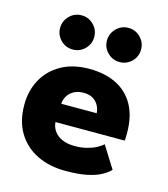

<svg xmlns="http://www.w3.org/2000/svg" viewBox="-99 -706 697 796"><g transform="rotate(15 249.5 -308.0)"><path d="M163 -173Q164.5 -151 177 -134Q189.5 -117 211.8 -107.2Q234 -97.5 264.5 -97.5Q293.5 -97.5 316.8 -103.5Q340 -109.5 357.2 -118.5Q374.5 -127.5 384 -137L443 -43Q430.5 -29.5 407.8 -16.8Q385 -4 348 4Q311 12 254.5 12Q186.5 12 133.5 -13.5Q80.5 -39 50 -88.5Q19.5 -138 19.5 -209.5Q19.5 -269.5 45.8 -317.8Q72 -366 122 -394.2Q172 -422.5 242.5 -422.5Q309.5 -422.5 358.8 -398Q408 -373.5 434.8 -325.2Q461.5 -277 461.5 -205Q461.5 -201 461.2 -189Q461 -177 460 -173ZM318.5 -252.5Q318 -268.5 310 -284.2Q302 -300 286 -310.2Q270 -320.5 245 -320.5Q220 -320.5 202.8 -310.8Q185.5 -301 176.5 -285.5Q167.5 -270 166.5 -252.5ZM355 -482Q324.5 -482 303 -503.5Q281.5 -525 281.5 -555Q281.5 -585 303 -606.8Q324.5 -628.5 355 -628.5Q385 -628.5 406.5 -607Q428 -585.5 428 -555Q428 -524.5 406.5 -503.2Q385 -482 355 -482ZM154 -482Q123 -482 101.8 -503.5Q80.5 -525 80.5 -555Q80.5 -585 101.8 -606.8Q123 -628.5 154 -628.5Q184 -628.5 205.5 -607Q227 -585.5 227 -555Q227 -524.5 205.5 -503.2Q184 -482 154 -482Z"/></g></svg>

Font: League Spartan Thin
Style: Bold
Weight: 700
Version: Version 2.002